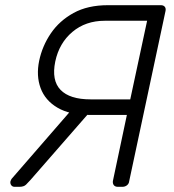

<svg xmlns="http://www.w3.org/2000/svg" viewBox="-20 -720 671 740"><path d="M434 0Q424 0 419 -6Q414 -12 415 -22L469 -277H326Q249 -277 201.5 -305Q154 -333 136.5 -380.5Q119 -428 131 -486Q143 -543 176 -591.5Q209 -640 263.5 -670Q318 -700 396 -700H600Q610 -700 615 -694Q620 -688 618 -678L478 -22Q477 -12 469.5 -6Q462 0 452 0ZM36 0Q28 0 23.5 -6Q19 -12 20 -20Q22 -27 25 -31L275 -319L345 -310L98 -27Q89 -17 80.5 -8.5Q72 0 55 0ZM329 -337H482L547 -640H384Q310 -640 259 -597Q208 -554 193 -483Q178 -410 213.5 -373.5Q249 -337 329 -337Z"/></svg>

Font: Rubik Light
Style: Italic
Weight: 300
Italic angle: -12°
Designer: Hubert and Fischer
Foundry: Hubert and Fischer
Version: Version 2.300;gftools[0.9.30]